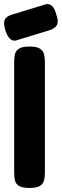

<svg xmlns="http://www.w3.org/2000/svg" viewBox="-26 -920 305 949"><path d="M119 9Q83 9 67 -1.5Q51 -12 47.5 -30Q44 -48 44 -67V-614Q44 -633 47.5 -650.5Q51 -668 67 -679Q83 -690 120 -690Q157 -690 172.5 -679Q188 -668 192 -650.5Q196 -633 196 -613V-66Q196 -47 192 -29.5Q188 -12 172 -1.5Q156 9 119 9ZM50 -719Q33 -718 21.5 -730Q10 -742 1 -769Q-10 -804 -3 -821.5Q4 -839 34 -848L204 -900Q221 -901 233 -888.5Q245 -876 252 -849Q264 -816 256.5 -798.5Q249 -781 220 -771Z"/></svg>

Font: Fredoka SemiCondensed SemiBold
Style: Regular
Weight: 600
Width: 4
Designer: Ben Nathan
Foundry: Milena B. Brandão, Ben Nathan
Version: Version 2.001